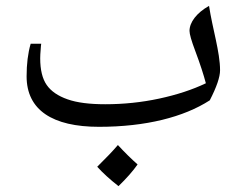

<svg xmlns="http://www.w3.org/2000/svg" viewBox="-20 -428 812 648"><path d="M314 0C471.7 0 600.1 -32.7 688 -89.4C710.9 -133.8 722.7 -168 722.7 -190.9C722.7 -252 697.3 -330.6 685.5 -408.2C643.1 -384.3 619.6 -352.5 619.6 -323.7C619.6 -313 626 -290.5 638.7 -256.8C655.8 -211.4 667.5 -174.8 674.8 -147C628.9 -125 576.2 -107.9 517.1 -95.2C458 -82.5 397 -76.2 335 -76.2C282.2 -76.2 239.7 -81.5 208 -92.8C175.8 -104 152.3 -120.1 137.7 -141.1C123 -162.1 115.7 -192.4 115.7 -231C115.7 -239.3 116.2 -248.5 117.2 -259.8C117.7 -271 118.7 -277.8 119.1 -280.3H83.5C74.2 -248.5 69.8 -211.9 69.8 -170.4C69.8 -56.6 157.2 0 314 0ZM444.3 127C423.3 108.4 400.9 86.4 377.9 61.5C361.3 81.1 337.9 105.5 308.1 134.8C327.1 155.8 351.1 177.7 379.9 200.2C407.2 173.8 428.7 149.4 444.3 127Z"/></svg>

Font: Noto Naskh Arabic
Style: Regular
Weight: 400
Designer: Monotype Design Team
Foundry: Monotype Imaging Inc.
Version: Version 1.07